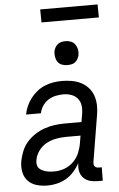

<svg xmlns="http://www.w3.org/2000/svg" viewBox="-61 -951 621 1000"><g transform="rotate(-5 250.0 -450.5)"><path d="M147 8Q118 8 91 0.5Q64 -7 45.5 -26Q27 -45 21.5 -73Q16 -101 21 -130Q26 -156 36.5 -182Q47 -208 65.5 -229Q84 -250 108 -265.5Q132 -281 158 -290Q184 -299 210.5 -302.5Q237 -306 263 -306H351L358 -347Q362 -369 359.5 -390.5Q357 -412 344 -428Q331 -444 311 -451Q291 -458 268 -458Q249 -458 228.5 -453.5Q208 -449 190 -437.5Q172 -426 160 -407.5Q148 -389 145 -370H67Q71 -392 80.5 -413.5Q90 -435 104.5 -454Q119 -473 138 -488Q157 -503 179 -512Q201 -521 223.5 -524.5Q246 -528 268 -528Q294 -528 319.5 -523.5Q345 -519 367 -508Q389 -497 405.5 -478.5Q422 -460 430 -437Q438 -414 439 -388Q440 -362 435 -335L395 -93Q394 -86 395 -80Q396 -74 399.5 -70Q403 -66 408.5 -64Q414 -62 421 -62H436L435 8H409Q387 8 367.5 2.5Q348 -3 334.5 -17Q321 -31 316.5 -51Q312 -71 316 -93V-94Q303 -71 285.5 -51Q268 -31 245 -17.5Q222 -4 197 2Q172 8 147 8ZM188 -62Q215 -62 241.5 -71.5Q268 -81 288.5 -101.5Q309 -122 319.5 -148Q330 -174 334 -200L340 -236H263Q238 -236 211.5 -231Q185 -226 161 -213Q137 -200 120.5 -177Q104 -154 100 -128Q98 -117 99.5 -106Q101 -95 108 -87Q115 -79 124.5 -74.5Q134 -70 144 -67Q154 -64 165.5 -63Q177 -62 188 -62ZM304 -608Q289 -608 275.5 -613Q262 -618 254 -629.5Q246 -641 243.5 -655.5Q241 -670 243 -685Q245 -695 250.5 -705Q256 -715 264.5 -721.5Q273 -728 283.5 -730.5Q294 -733 305 -733Q320 -733 333.5 -727.5Q347 -722 355 -710.5Q363 -699 366 -684.5Q369 -670 366 -655Q364 -645 358.5 -635Q353 -625 344.5 -618.5Q336 -612 325.5 -610Q315 -608 304 -608ZM189 -841 188 -909H488L489 -841Z"/></g></svg>

Font: Iosevka SS18
Style: Italic
Weight: 400
Italic angle: -9°
Monospace: yes
Designer: Belleve Invis
Foundry: Belleve Invis
Version: Version 25.1.1; ttfautohint (v1.8.4)